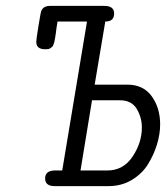

<svg xmlns="http://www.w3.org/2000/svg" viewBox="-20 -631 565 651"><path d="M103 -489Q103 -497 110.5 -543.5Q118 -590 120 -594Q127 -611 150 -611H334Q367 -611 367 -585Q367 -558 337 -558L301 -344H412Q466 -344 494.5 -304.5Q523 -265 523 -209Q523 -177 512.5 -142Q502 -107 482 -74.5Q462 -42 427 -21Q392 0 349 0H165Q133 0 133 -26Q133 -53 167 -53H191L275 -558H175Q173 -548 171.5 -535.5Q170 -523 169 -516Q168 -509 166.5 -500.5Q165 -492 164 -488Q163 -484 161 -479Q159 -474 156.5 -472Q154 -470 150.5 -467.5Q147 -465 143 -464.5Q139 -464 133 -464Q103 -464 103 -489ZM253 -53H344Q398 -53 429.5 -100Q461 -147 461 -199Q461 -233 443.5 -262Q426 -291 387 -291H292Z"/></svg>

Font: CMU Typewriter Text
Style: LightOblique
Weight: 200
Italic angle: -9.46001°
Version: Version 0.7.0